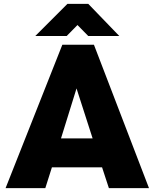

<svg xmlns="http://www.w3.org/2000/svg" viewBox="-20 -971 798 991"><path d="M248 -107.4Q312.5 -107.4 506.8 -107.4Q515.6 -80.1 542 0Q593.8 0 749 0Q677.7 -184.6 464.8 -740.2Q423.8 -740.2 301.8 -740.2Q228.5 -554.7 8.8 0Q60.5 0 213.9 0Q222.7 -26.4 248 -107.4ZM458 -256.8Q417 -256.8 294.9 -256.8Q315.4 -321.3 375 -514.6Q395.5 -450.2 458 -256.8ZM435.5 -951.2Q409.2 -951.2 328.1 -951.2Q286.1 -909.2 162.1 -785.2Q202.1 -785.2 324.2 -785.2Q337.9 -798.8 379.9 -841.8Q393.6 -828.1 435.5 -785.2Q475.6 -785.2 595.7 -785.2Q555.7 -826.2 435.5 -951.2Z"/></svg>

Font: Avakin
Style: Bold
Weight: 700
Designer: Herb Lubalin, Tom Carnase, Ed Benguiat, Adobe Type Staff
Version: Version 1.0